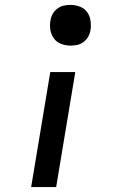

<svg xmlns="http://www.w3.org/2000/svg" viewBox="-20 -548 540 783"><path d="M268 -362Q248 -362 229.5 -369Q211 -376 200 -391Q189 -406 185.5 -425.5Q182 -445 186 -465Q188 -479 195 -491.5Q202 -504 214 -513Q226 -522 239.5 -525Q253 -528 267 -528Q287 -528 305.5 -521Q324 -514 335 -499Q346 -484 349 -464.5Q352 -445 349 -425Q347 -411 339.5 -398Q332 -385 320.5 -376.5Q309 -368 295.5 -365Q282 -362 268 -362ZM107 215 185 -254H287L209 215Z"/></svg>

Font: Iosevka Semibold Oblique
Style: Regular
Weight: 600
Italic angle: -9°
Monospace: yes
Designer: Belleve Invis
Foundry: Belleve Invis
Version: Version 32.5.0; ttfautohint (v1.8.4)